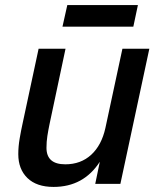

<svg xmlns="http://www.w3.org/2000/svg" viewBox="-20 -724 627 756"><path d="M191 12Q124 12 88 -23Q52 -58 52 -117Q52 -147 57.5 -179Q63 -211 69 -238L132 -532H238L175 -235Q170 -211 166.5 -188.5Q163 -166 163 -142Q163 -77 237 -77Q298 -77 339 -114.5Q380 -152 395 -220L462 -532H568L454 0H355L373 -87Q309 12 191 12ZM226 -619 245 -704H523L505 -619Z"/></svg>

Font: Geist Medium
Style: Italic
Weight: 500
Italic angle: -12°
Designer: Basement.studio, Andrés Briganti, Mateo Zaragoza
Foundry: Basement.studio, Vercel, Andrés Briganti, Guido Ferreyra, Mateo Zaragoza
Version: Version 1.500; ttfautohint (v1.8.4.7-5d5b)